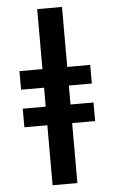

<svg xmlns="http://www.w3.org/2000/svg" viewBox="-63 -865 626 1049"><g transform="rotate(-5 250.0 -340.0)"><path d="M182 143V-186H56V-288H182V-392H56V-494H182V-823H318V-494H444V-392H318V-288H444V-186H318V143Z"/></g></svg>

Font: Iosevka SS18 Heavy
Style: Regular
Weight: 900
Monospace: yes
Designer: Belleve Invis
Foundry: Belleve Invis
Version: Version 25.1.1; ttfautohint (v1.8.4)